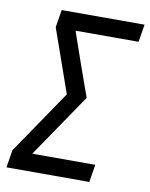

<svg xmlns="http://www.w3.org/2000/svg" viewBox="-83 -796 669 858"><g transform="rotate(10 251.5 -367.5)"><path d="M6 0 19 -80 215 -368 114 -655 127 -735H503L490 -655H204L254 -511L305 -368L109 -80H395L382 0Z"/></g></svg>

Font: Iosevka SS18 Medium
Style: Italic
Weight: 500
Italic angle: -9°
Monospace: yes
Designer: Belleve Invis
Foundry: Belleve Invis
Version: Version 25.1.1; ttfautohint (v1.8.4)